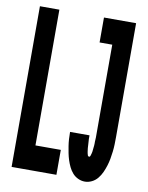

<svg xmlns="http://www.w3.org/2000/svg" viewBox="-84 -796 668 865"><g transform="rotate(10 250.0 -363.5)"><path d="M364 8Q348 8 333 1Q318 -6 307.5 -18Q297 -30 290 -44.5Q283 -59 278 -74.5Q273 -90 270 -105.5Q267 -121 264.5 -136.5Q262 -152 261 -168Q260 -184 260 -201H349Q349 -196 349 -192Q349 -188 349 -184Q349 -180 349.5 -176Q350 -172 350 -168Q350 -164 350.5 -160Q351 -156 351 -151.5Q351 -147 351.5 -143Q352 -139 352.5 -135Q353 -131 353.5 -127Q354 -123 355 -119Q356 -115 357.5 -110.5Q359 -106 364 -106Q368 -106 369.5 -111.5Q371 -117 372.5 -121.5Q374 -126 374.5 -130.5Q375 -135 375.5 -140Q376 -145 376.5 -149.5Q377 -154 377.5 -158.5Q378 -163 378 -168Q378 -173 378 -177.5Q378 -182 378.5 -186.5Q379 -191 379 -196Q379 -201 379 -205.5Q379 -210 379 -215V-621H321V-735H468V-215Q468 -198 467.5 -181Q467 -164 465 -147Q463 -130 460 -113.5Q457 -97 452 -81Q447 -65 440 -49.5Q433 -34 422 -20.5Q411 -7 395.5 0.5Q380 8 364 8ZM28 0V-735H117V-114H233V0Z"/></g></svg>

Font: Iosevka SS18 Heavy
Style: Regular
Weight: 900
Monospace: yes
Designer: Belleve Invis
Foundry: Belleve Invis
Version: Version 25.1.1; ttfautohint (v1.8.4)